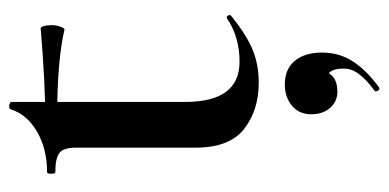

<svg xmlns="http://www.w3.org/2000/svg" viewBox="-235 -339 850 420"><g transform="rotate(-90 190.0 -129.0)"><path d="M77 -126V-388Q77 -415 65.5 -424Q54 -433 23 -433Q20 -433 20 -442Q20 -451 23 -451Q74 -451 112 -473Q150 -495 161 -531Q163 -534 167 -534Q171 -534 174 -532.5Q177 -531 177 -529V-149Q177 -30 265 -30Q319 -30 359 -57L361 -58Q365 -58 366.5 -54Q368 -50 365 -48Q324 -15 291.5 -1.5Q259 12 219 12Q159 12 118 -20Q77 -52 77 -126ZM142 -429V-455Q218 -455 338 -465Q341 -465 343 -458Q345 -451 345 -441Q345 -431 341.5 -421.5Q338 -412 335 -413Q267 -429 142 -429ZM207 276Q203 276 201 271.5Q199 267 202 265Q224 249 237 232.5Q250 216 250 198Q250 176 241.5 167Q233 158 218 156L245 137Q247 184 199 184Q178 184 164 168Q150 152 150 127Q150 100 169 84.5Q188 69 215 69Q249 69 267 91Q285 113 285 150Q285 189 265 219Q245 249 209 275Z"/></g></svg>

Font: Cormorant Unicase
Style: Bold
Weight: 700
Designer: Christian Thalmann (Catharsis Fonts)
Foundry: Catharsis Fonts
Version: Version 4.000